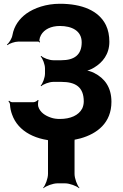

<svg xmlns="http://www.w3.org/2000/svg" viewBox="-20 -740 656 1020"><path d="M425 -201C425 -188 422 -175 417 -164C398 -127 354 -108 298 -108C281 -108 265 -110 251 -115C221 -125 192 -143 183 -175C181 -183 182 -202 185 -207L181 -209C178 -204 166 -197 157 -197H45C39 -197 31 -202 28 -205L25 -202C28 -199 33 -191 33 -185C34 -166 38 -148 44 -132C76 -40 174 9 298 9C338 9 375 4 408 -5C497 -30 572 -88 572 -199C572 -276 536 -324 481 -352C466 -360 443 -367 430 -366V-362C443 -363 466 -372 480 -381C525 -408 561 -452 561 -518C561 -551 555 -581 543 -606C505 -684 415 -720 298 -720C226 -720 162 -698 119 -667C84 -641 55 -604 46 -553C43 -535 28 -512 17 -503L19 -500C30 -509 59 -519 77 -519H183C186 -519 188 -516 190 -514L193 -517C192 -518 189 -523 189 -526C190 -536 193 -545 198 -554C215 -584 251 -602 298 -602C361 -602 414 -577 414 -515C414 -448 374 -420 306 -420H263C242 -420 210 -432 199 -443L196 -440C207 -429 219 -397 219 -377V-349C219 -328 207 -296 196 -285L199 -282C210 -293 242 -305 263 -305H306C382 -305 425 -277 425 -201ZM376 184V10C376 -14 390 -51 402 -64L400 -66C387 -54 350 -40 326 -40H285C261 -40 224 -54 211 -66L209 -64C221 -51 235 -14 235 10V184C235 208 221 245 209 258L211 260C224 248 261 234 285 234H326C350 234 387 248 400 260L402 258C390 245 376 208 376 184Z"/></svg>

Font: Asimov
Style: Edge
Weight: 500
Designer: Google
Version: Version 2.000980: 2014